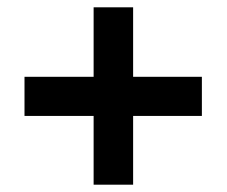

<svg xmlns="http://www.w3.org/2000/svg" viewBox="-20 -616 621 525"><path d="M344 -406H532V-299H344V-111H236V-299H47V-406H236V-596H344Z"/></svg>

Font: Noto Sans Khmer
Style: Bold
Weight: 700
Version: Version 2.003